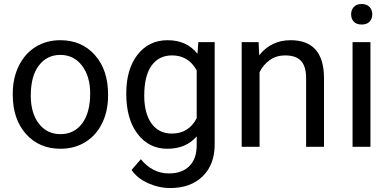

<svg xmlns="http://www.w3.org/2000/svg" viewBox="-20 -741 1966 969"><path d="M44.4 -269Q44.4 -346.7 75 -408.7Q105.5 -470.7 159.9 -504.4Q214.4 -538.1 284.2 -538.1Q392.1 -538.1 458.7 -463.4Q525.4 -388.7 525.4 -264.6V-258.3Q525.4 -181.2 495.8 -119.9Q466.3 -58.6 411.4 -24.4Q356.4 9.8 285.2 9.8Q177.7 9.8 111.1 -64.9Q44.4 -139.6 44.4 -262.7ZM135.3 -258.3Q135.3 -170.4 176 -117.2Q216.8 -64 285.2 -64Q354 -64 394.5 -117.9Q435.1 -171.9 435.1 -269Q435.1 -356 393.8 -409.9Q352.5 -463.9 284.2 -463.9Q217.3 -463.9 176.3 -410.6Q135.3 -357.4 135.3 -258.3Z M617.2 -268.6Q617.2 -392.1 674.3 -465.1Q731.4 -538.1 825.7 -538.1Q922.4 -538.1 976.6 -469.7L981 -528.3H1063.5V-12.7Q1063.5 89.8 1002.7 148.9Q941.9 208 839.4 208Q782.2 208 727.5 183.6Q672.9 159.2 644 116.7L690.9 62.5Q749 134.3 833 134.3Q898.9 134.3 935.8 97.2Q972.7 60.1 972.7 -7.3V-52.7Q918.5 9.8 824.7 9.8Q731.9 9.8 674.6 -64.9Q617.2 -139.6 617.2 -268.6ZM708 -258.3Q708 -168.9 744.6 -117.9Q781.2 -66.9 847.2 -66.9Q932.6 -66.9 972.7 -144.5V-385.7Q931.2 -461.4 848.1 -461.4Q782.2 -461.4 745.1 -410.2Q708 -358.9 708 -258.3Z M1285.2 -528.3 1288.1 -461.9Q1348.6 -538.1 1446.3 -538.1Q1613.8 -538.1 1615.2 -349.1V0H1524.9V-349.6Q1524.4 -406.7 1498.8 -434.1Q1473.1 -461.4 1418.9 -461.4Q1375 -461.4 1341.8 -438Q1308.6 -414.6 1290 -376.5V0H1199.7V-528.3Z M1849.6 0H1759.3V-528.3H1849.6ZM1752 -668.5Q1752 -690.4 1765.4 -705.6Q1778.8 -720.7 1805.2 -720.7Q1831.5 -720.7 1845.2 -705.6Q1858.9 -690.4 1858.9 -668.5Q1858.9 -646.5 1845.2 -631.8Q1831.5 -617.2 1805.2 -617.2Q1778.8 -617.2 1765.4 -631.8Q1752 -646.5 1752 -668.5Z"/></svg>

Font: Roboto-o
Style: o-Regular
Weight: 400
Designer: Google
Version: Version 2.134; 2016; ttfautohint (v1.6)